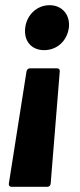

<svg xmlns="http://www.w3.org/2000/svg" viewBox="-20 -519 306 739"><path d="M171 -499C122 -499 83 -462 77 -412C71 -361 101 -326 150 -326C199 -326 238 -361 245 -412C251 -462 219 -499 171 -499ZM82 -244 14 188C13 195 17 200 24 200H162C169 200 174 196 175 188L210 -244C211 -251 207 -256 200 -256H95C89 -256 83 -251 82 -244Z"/></svg>

Font: Barlow ExtraBold
Style: Italic
Weight: 800
Italic angle: -7°
Designer: Jeremy Tribby
Foundry: Tribby Type
Version: Version 1.422;hotconv 1.0.109;makeotfexe 2.5.65596